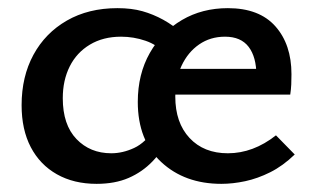

<svg xmlns="http://www.w3.org/2000/svg" viewBox="-20 -445 773 471"><path d="M217 6Q161 6 119.5 -17.5Q78 -41 55.5 -84Q33 -127 33 -187Q33 -257 62 -310.5Q91 -364 144 -394.5Q197 -425 268 -425Q303 -425 329.5 -417.5Q356 -410 380.5 -396.5Q405 -383 429 -362L384 -314Q366 -335 337 -345Q308 -355 277 -355Q233 -355 200.5 -335.5Q168 -316 151 -282Q134 -248 134 -204Q134 -139 167.5 -104Q201 -69 253 -69Q281 -69 309 -82Q337 -95 360 -130L397 -111Q379 -75 354 -49Q329 -23 295.5 -8.5Q262 6 217 6ZM523 6Q433 6 375.5 -47.5Q318 -101 318 -195Q318 -263 347.5 -315Q377 -367 426.5 -396Q476 -425 539 -425Q616 -425 655.5 -380.5Q695 -336 695 -263Q695 -250 694.5 -238Q694 -226 692 -213H609V-260Q609 -305 590 -330Q571 -355 532 -355Q496 -355 468.5 -336Q441 -317 425.5 -284Q410 -251 410 -208Q410 -144 445 -106.5Q480 -69 539 -69Q570 -69 599.5 -80Q629 -91 657 -113L703 -66Q674 -38 643 -22.5Q612 -7 581.5 -0.5Q551 6 523 6ZM369 -213 380 -276H680V-213Z"/></svg>

Font: Ysabeau Infant SemiBold
Style: Regular
Weight: 600
Designer: Christian Thalmann (Catharsis Fonts)
Version: Version 2.002; featfreeze: ss01,ss02,lnum